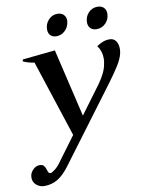

<svg xmlns="http://www.w3.org/2000/svg" viewBox="-102 -777 819 1084"><g transform="rotate(-10 308.0 -234.5)"><path d="M231 -629Q231 -661 252 -684Q273 -707 303 -707Q326 -707 339 -694Q352 -681 352 -660Q352 -655 350 -645Q344 -618 324 -600.5Q304 -583 277 -583Q256 -583 243.5 -595.5Q231 -608 231 -629ZM460 -630Q460 -662 481 -684.5Q502 -707 533 -707Q556 -707 569 -694Q582 -681 582 -660Q582 -628 560.5 -605.5Q539 -583 508 -583Q485 -583 472.5 -596Q460 -609 460 -630ZM617 -452Q617 -439 614 -425Q607 -395 585 -359.5Q563 -324 523 -270L207 153Q174 197 140 217.5Q106 238 63 238Q38 238 18.5 221.5Q-1 205 -1 180Q-1 172 0 168Q3 149 19.5 133Q36 117 56 117Q73 117 80.5 126Q88 135 93 151Q96 162 99.5 167Q103 172 110 172Q118 172 137.5 156.5Q157 141 173 117L273 -18L129 -458Q98 -462 65 -476L67 -487L254 -506L346 -116L463 -274Q507 -335 514 -381Q518 -397 518 -414Q518 -456 494 -488Q514 -501 531 -507.5Q548 -514 569 -514Q592 -514 604.5 -496.5Q617 -479 617 -452Z"/></g></svg>

Font: Trirong
Style: Bold Italic
Weight: 700
Italic angle: -12°
Designer: Katatrad Team
Foundry: CadsonDemak
Version: Version 1.001